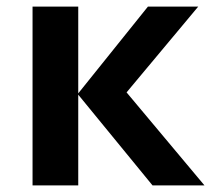

<svg xmlns="http://www.w3.org/2000/svg" viewBox="-20 -564 644 584"><path d="M430 -544H583L365 -283L602 0H444L218 -276V0H79V-544H218V-280Z"/></svg>

Font: Noto Sans UI
Style: Bold
Weight: 700
Designer: Monotype Design Team
Foundry: Monotype Imaging Inc.
Version: Version 1.901